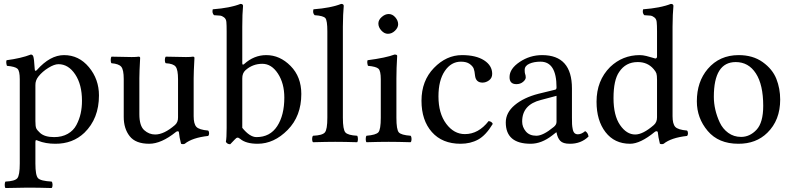

<svg xmlns="http://www.w3.org/2000/svg" viewBox="-20 -718 4011 972"><path d="M174.8 -331.1Q158.7 -311 159.2 -287.1V-105Q159.2 -78.6 163.3 -68.8Q167.5 -59.1 183.1 -44.9Q206.5 -23.9 253.9 -23.9Q293.9 -23.9 323 -40.5Q352.1 -57.1 366.9 -85.4Q381.8 -113.8 388.4 -143.8Q395 -173.8 395 -208Q395 -290 360.6 -341.6Q326.2 -393.1 275.9 -393.1Q254.9 -393.1 224.9 -374.5Q194.8 -356 174.8 -331.1ZM155.8 -368.2Q156.7 -353 167 -363.8Q233.9 -439 304.2 -439Q379.4 -439 430.2 -377.9Q481 -316.9 481 -234.9Q481 -117.7 407.2 -45.9Q348.1 10.3 259.8 9.8Q210.9 9.8 172.9 -5.4Q165 -9.3 162.1 -8.3Q159.2 -7.3 159.2 2V109.9Q159.2 169.9 172.6 184.1Q186 198.2 241.2 201.2Q246.1 206.1 246.1 218Q246.1 230 241.2 233.9Q175.3 231.9 120.1 231.9Q78.1 231.9 7.8 233.9Q3.9 230 3.9 218Q3.9 206.1 7.8 201.2Q54.7 199.2 67.4 184.6Q80.1 169.9 80.1 109.9V-316.9Q80.1 -358.9 68.6 -369.9Q57.1 -380.9 15.1 -384.8Q9.3 -401.9 13.2 -413.1Q87.4 -422.9 136.2 -441.9Q144 -441.9 147.9 -434.1Q152.8 -422.4 155.8 -368.2Z M735.4 9.8Q666.5 9.8 636.5 -28.6Q606.4 -66.9 606.4 -126V-317.9Q606.4 -364.7 594 -379.9Q581.5 -395 544.4 -397.9Q540.5 -401.9 540.5 -413.8Q540.5 -425.8 544.4 -431.2Q612.3 -429.2 646.5 -429.2Q671.4 -429.2 681.6 -431.2Q689.5 -431.2 689.5 -424.8Q685.5 -351.6 685.5 -321.8V-140.1Q685.5 -81.1 710 -59.1Q734.4 -37.1 765.6 -37.1Q810.5 -37.1 865.7 -85Q881.8 -99.1 881.3 -124V-316.9Q881.3 -364.7 869.4 -380.4Q857.4 -396 819.3 -397.9Q814.5 -401.9 814.5 -413.8Q814.5 -425.8 819.3 -431.2Q887.2 -429.2 921.4 -429.2Q946.3 -429.2 956.5 -431.2Q964.4 -431.2 964.4 -424.8Q960.4 -351.6 960.4 -321.8V-129.9Q960.4 -90.8 974.1 -75.9Q987.8 -61 1033.7 -57.1Q1038.6 -52.2 1038.6 -43.2Q1038.6 -34.2 1033.7 -29.8Q953.6 -21 915.5 9.8Q906.7 13.7 896.5 9.8Q887.7 -24.4 885.7 -48.8Q884.8 -53.7 879.6 -53.5Q874.5 -53.2 870.6 -49.8Q796.4 9.8 735.4 9.8Z M1223.1 -362.8Q1206.1 -347.7 1206.5 -320.8V-70.8Q1244.6 -23.9 1278.3 -23.9Q1347.2 -23.9 1383.3 -79.3Q1419.4 -134.8 1419.4 -224.1Q1419.4 -295.9 1387 -345.5Q1354.5 -395 1308.1 -395Q1259.3 -395 1223.1 -362.8ZM1216.3 -394Q1266.1 -439 1328.1 -439Q1397 -439 1451.2 -384Q1505.4 -329.1 1505.4 -242.2Q1505.4 -130.4 1436.3 -60.3Q1367.2 9.8 1284.2 9.8Q1225.6 9.8 1196.3 -14.6Q1188 -21.5 1182.4 -21.2Q1176.8 -21 1168.9 -12.2Q1161.6 -3.9 1145.5 12.2Q1130.4 12.2 1123.5 0Q1127.4 -19 1127.4 -70.8V-559.1Q1127.4 -591.3 1126 -607.2Q1124.5 -623 1113.5 -630.6Q1102.5 -638.2 1096.4 -638.7Q1090.3 -639.2 1063.5 -641.1Q1052.2 -652.3 1057.1 -670.9Q1146 -677.7 1197.3 -698.2Q1210.4 -698.2 1210.4 -688Q1206.5 -647.9 1206.5 -583V-398.9Q1206.5 -385.3 1216.3 -394Z M1637.2 -122.1V-559.1Q1637.2 -614.3 1627.2 -626.2Q1617.2 -638.2 1572.8 -641.1Q1561.5 -652.3 1566.9 -670.9Q1655.8 -677.7 1707 -698.2Q1720.2 -698.2 1720.2 -688Q1716.3 -647.9 1715.8 -583V-122.1Q1715.8 -62 1728.5 -47.6Q1741.2 -33.2 1788.1 -30.8Q1792 -25.9 1792 -13.9Q1792 -2 1788.1 2Q1722.2 0 1676.8 0Q1634.8 0 1564.9 2Q1560.1 -2 1560.1 -13.9Q1560.1 -25.9 1564.9 -30.8Q1611.8 -32.7 1624.5 -47.4Q1637.2 -62 1637.2 -122.1Z M1895.5 -599.1Q1895.5 -617.2 1912.6 -632.1Q1929.7 -647 1947.8 -647Q1966.8 -647 1981.2 -630.4Q1995.6 -613.8 1995.6 -595.2Q1995.6 -578.1 1979.7 -562.5Q1963.9 -546.9 1943.8 -546.9Q1925.8 -546.9 1910.6 -563.5Q1895.5 -580.1 1895.5 -599.1ZM1986.8 -122.1Q1986.8 -62 1998.8 -48.1Q2010.7 -34.2 2058.6 -30.8Q2063.5 -25.9 2063.5 -13.9Q2063.5 -2 2058.6 2Q1992.7 0 1947.8 0Q1901.9 0 1835.4 2Q1831.5 -2 1831.5 -13.9Q1831.5 -25.9 1835.4 -30.8Q1883.3 -34.7 1895.5 -48.3Q1907.7 -62 1907.7 -122.1V-316.9Q1907.7 -358.9 1896.2 -369.9Q1884.8 -380.9 1842.8 -384.8Q1836.9 -401.9 1840.8 -413.1Q1933.6 -425.3 1977.5 -441.9Q1990.7 -441.9 1990.7 -435.1Q1986.8 -371.1 1986.8 -321.3Z M2474.6 -90.8Q2439.5 -32.7 2400.6 -11.5Q2361.8 9.8 2311.5 9.8Q2218.8 9.8 2166.3 -49.6Q2113.8 -108.9 2113.8 -208Q2113.8 -309.1 2176.8 -374Q2239.7 -439 2318.8 -439Q2389.6 -439 2430.7 -412.6Q2471.7 -386.2 2471.7 -344.2Q2471.7 -323.2 2456.1 -311.5Q2440.4 -299.8 2422.9 -299.8Q2388.7 -299.8 2384.8 -335.9Q2382.8 -357.9 2378.2 -370.4Q2373.5 -382.8 2357.7 -394.3Q2341.8 -405.8 2313.5 -405.8Q2263.7 -405.8 2231.7 -358.4Q2199.7 -311 2199.7 -230Q2199.7 -144 2238.8 -91.6Q2277.8 -39.1 2333.5 -39.1Q2402.3 -39.1 2453.6 -105Q2469.7 -103 2474.6 -90.8Z M2797.4 -232.9 2718.3 -211.9Q2623 -188 2623.5 -102.1Q2623.5 -75.2 2641.8 -53Q2660.2 -30.8 2695.3 -30.8Q2729.5 -30.8 2783.2 -75.2Q2797.4 -86.4 2797.4 -101.1ZM2797.4 -47.9H2795.4L2775.4 -32.2Q2721.2 9.8 2666.5 9.8Q2540.5 9.8 2540.5 -98.1Q2540.5 -147.9 2585.9 -186Q2631.3 -224.1 2705.6 -243.2L2791.5 -264.2Q2797.4 -266.1 2797.4 -275.9Q2797.4 -405.8 2716.3 -405.8Q2683.1 -405.8 2659.7 -395.3Q2636.2 -384.8 2636.2 -363.8Q2636.2 -349.6 2638.2 -344.2Q2641.1 -338.4 2641.6 -326.2Q2641.6 -314.9 2627.9 -303.5Q2614.3 -292 2594.2 -292Q2559.1 -292 2559.6 -328.1Q2559.6 -370.1 2611.1 -404.5Q2662.6 -439 2724.6 -439Q2875.5 -439 2875.5 -270V-123Q2875.5 -102.1 2876 -90.1Q2876.5 -78.1 2879.4 -64Q2882.3 -49.8 2888.9 -43.9Q2895.5 -38.1 2905.3 -38.1Q2923.3 -38.1 2942.4 -54.2Q2956.5 -46.4 2959.5 -26.9Q2921.4 10.3 2864.3 9.8Q2830.1 9.8 2816.2 -5.1Q2802.2 -20 2797.4 -47.9Z M3306.2 -124V-314Q3306.2 -336.9 3303 -346.4Q3299.8 -356 3289.1 -368.2Q3258.3 -404.3 3208 -403.8Q3147.9 -403.8 3114.7 -354Q3085.9 -313 3085.9 -221.2Q3085.9 -133.3 3118.9 -85.2Q3151.9 -37.1 3195.8 -37.1Q3234.9 -37.1 3290 -85Q3306.2 -99.1 3306.2 -124ZM3294.9 -50.3Q3221.7 9.8 3169.9 9.8Q3090.8 9.8 3045.4 -49.1Q3000 -107.9 3000 -203.1Q3000 -310.1 3068.8 -378.9Q3131.8 -439 3218.8 -439Q3233.9 -439 3252 -434.6Q3270 -430.2 3283 -426Q3295.9 -421.9 3296.9 -421.9Q3305.7 -421.9 3306.2 -431.2V-559.1Q3306.2 -591.3 3304.4 -607.2Q3302.7 -623 3291.7 -630.6Q3280.8 -638.2 3274.9 -638.7Q3269 -639.2 3241.7 -641.1Q3230.5 -652.3 3235.8 -670.9Q3324.7 -677.7 3376 -698.2Q3389.2 -698.2 3389.2 -688Q3385.3 -647.9 3384.8 -583V-129.9Q3384.8 -90.8 3398.4 -75.9Q3412.1 -61 3458 -57.1Q3462.9 -52.2 3462.9 -43.2Q3462.9 -34.2 3458 -29.8Q3377.9 -21 3339.8 9.8Q3331.1 13.7 3320.8 9.8Q3312 -25.4 3310.1 -48.8Q3309.1 -53.7 3304 -53.7Q3298.8 -53.7 3294.9 -50.3Z M3507.8 -205.1Q3507.8 -304.2 3563 -369.1Q3622.6 -439 3719.7 -439Q3791.5 -439 3841.1 -403.6Q3890.6 -368.2 3910.2 -319.1Q3929.7 -270 3929.7 -213.9Q3929.7 -109.4 3864.7 -45.9Q3807.6 10.3 3717.8 9.8Q3617.7 9.8 3562.7 -55.2Q3507.8 -120.1 3507.8 -205.1ZM3704.6 -403.8Q3593.8 -403.8 3593.8 -228Q3593.8 -195.8 3601.3 -162.8Q3608.9 -129.9 3623.8 -97.9Q3638.7 -65.9 3666.7 -45.4Q3694.8 -24.9 3731.9 -24.9Q3775.9 -24.9 3809.8 -61Q3843.8 -97.2 3843.8 -182.1Q3843.8 -289.1 3806.6 -346.4Q3769.5 -403.8 3704.6 -403.8Z"/></svg>

Font: Linux Libertine O
Style: Regular
Weight: 400
Designer: Philipp H. Poll
Foundry: Philipp H. Poll
Version: Version 5.3.0